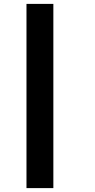

<svg xmlns="http://www.w3.org/2000/svg" viewBox="-20 -764 487 986"><path d="M116 -744H254V202H116Z"/></svg>

Font: Taviraj
Style: Bold Italic
Weight: 700
Italic angle: -12°
Designer: Katatrad Team
Foundry: CadsonDemak
Version: Version 1.001